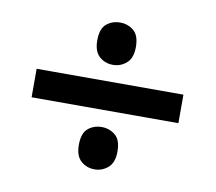

<svg xmlns="http://www.w3.org/2000/svg" viewBox="-60 -661 693 617"><g transform="rotate(10 286.0 -352.5)"><path d="M285 -454Q259 -454 240.5 -470.5Q222 -487 222 -523Q222 -561 240.5 -576.5Q259 -592 285 -592Q310 -592 329 -576.5Q348 -561 348 -523Q348 -487 329 -470.5Q310 -454 285 -454ZM46 -306V-399H525V-306ZM285 -113Q259 -113 240.5 -129.5Q222 -146 222 -182Q222 -220 240.5 -235.5Q259 -251 285 -251Q310 -251 329 -235.5Q348 -220 348 -182Q348 -146 329 -129.5Q310 -113 285 -113Z"/></g></svg>

Font: Noto Sans Ethiopic SemiBold
Style: Regular
Weight: 600
Designer: Monotype Design Team
Foundry: Monotype Imaging Inc.
Version: Version 2.102; ttfautohint (v1.8.4.7-5d5b)